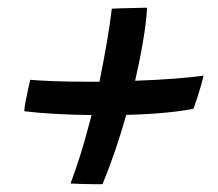

<svg xmlns="http://www.w3.org/2000/svg" viewBox="-20 -610 565 498"><path d="M482 -328Q453.5 -322 409.2 -317.8Q365 -313.5 307.5 -312Q294.5 -266 278.8 -219.8Q263 -173.5 246 -132.5Q240 -132 222.8 -132.2Q205.5 -132.5 187.8 -133Q170 -133.5 163 -134Q175 -166 187.5 -205.2Q200 -244.5 211 -287Q214.5 -299 217.5 -311.5Q168.5 -312 121 -314.8Q73.5 -317.5 43 -321.5Q43 -329 46.2 -346.2Q49.5 -363.5 53.2 -380.2Q57 -397 58.5 -403Q79 -401 119.8 -399.5Q160.5 -398 209.5 -398Q223.5 -398 238 -398Q249 -452.5 257.5 -502.2Q266 -552 270 -587.5Q275.5 -588 296.2 -588.5Q317 -589 337.2 -589.5Q357.5 -590 361.5 -590Q359.5 -553 351.2 -504Q343 -455 330.5 -400.5Q386 -402.5 432.5 -406Q479 -409.5 508 -414Q503 -391.5 494 -363.8Q485 -336 482 -328Z"/></svg>

Font: Grandstander
Style: Italic
Weight: 400
Italic angle: -15°
Designer: Tyler Finck
Foundry: Etcetera Type Co
Version: Version 1.200; ttfautohint (v1.8.3)